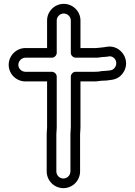

<svg xmlns="http://www.w3.org/2000/svg" viewBox="-20 -804 698 995"><path d="M521 -509C539.8 -509 550.9 -517.3 566.6 -506.6C594.2 -487.5 583.9 -446.6 554.3 -439.8C541.2 -438.6 528.1 -436 515 -436H512C510.2 -436 507.9 -435.7 506.6 -435.4C495.4 -432.9 485 -432 470 -432H372C356.9 -432 347 -417.7 347 -407V-142C347 -134.5 345 -122.5 345 -110V84C345 104.5 328.5 121 308.5 121C288.5 121 272 104.5 272 84V-110C272 -116.5 274 -129.3 274 -142V-407C274 -422.1 259.7 -432 249 -432H112C91.6 -432 75 -448.7 75 -468C75 -487.7 92.1 -505 112 -505H249C264.1 -505 274 -519.3 274 -530V-698C274 -717.2 290.8 -734 310.5 -734C330.2 -734 347 -717.2 347 -698V-530C347 -514.9 361.3 -505 372 -505H479C493.4 -505 507.5 -509 521 -509ZM224 -698V-555H112C64.1 -555 25 -515.4 25 -468C25 -420.1 64.7 -382 112 -382H224V-142C224 -135.3 222 -122.6 222 -110V84C222 131.8 260.5 171 308.5 171C356.5 171 395 131.8 395 84V-110C395 -116.1 397 -128.7 397 -142V-382H470C486.1 -382 500.9 -386 515 -386C527.2 -386 536.5 -386.8 550.4 -389.2C581.4 -392 602.4 -404.1 618.1 -426.8C661.5 -489.6 607.1 -574 532.7 -561.6L521.5 -559.6C507.4 -557 488.9 -556.5 477.4 -555H397V-698C397 -745.4 357.7 -784 310.5 -784C263.3 -784 224 -745.4 224 -698Z"/></svg>

Font: Smoothie
Style: Outline
Weight: 400
Foundry: Cannot Into Space Fonts
Version: Version 0.8